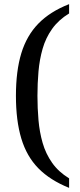

<svg xmlns="http://www.w3.org/2000/svg" viewBox="-20 -780 386 928"><path d="M314 128Q222 91 165.5 33.5Q109 -24 83 -110.5Q57 -197 57 -317Q57 -437 83 -522.5Q109 -608 165.5 -666Q222 -724 314 -760V-715Q263 -684 232 -640.5Q201 -597 186 -544.5Q171 -492 166 -434.5Q161 -377 161 -317Q161 -257 166 -199.5Q171 -142 186 -89.5Q201 -37 232 7Q263 51 314 82Z"/></svg>

Font: Noto Serif Thai
Style: Regular
Weight: 400
Designer: Monotype Design Team
Foundry: Monotype Imaging Inc.
Version: Version 2.001